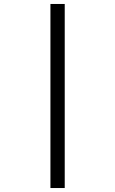

<svg xmlns="http://www.w3.org/2000/svg" viewBox="-20 -812 580 967"><path d="M234 -792H306V135H234Z"/></svg>

Font: usinhala05
Style: Book
Weight: 400
Designer: Jelle Bosma - Monotype Design Team
Foundry: Monotype Imaging Inc.
Version: Version 2.003